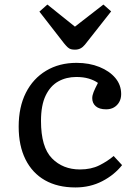

<svg xmlns="http://www.w3.org/2000/svg" viewBox="-20 -809 600 843"><path d="M311 14Q233 14 177.5 -17.5Q122 -49 92 -109Q62 -169 62 -253Q62 -339 93.5 -401.5Q125 -464 182.5 -498.5Q240 -533 316 -533Q372 -533 416.5 -515Q461 -497 486.5 -466.5Q512 -436 512 -396Q512 -376 503.5 -361Q495 -346 480.5 -337.5Q466 -329 446 -329Q416 -329 400.5 -342.5Q385 -356 385 -378Q385 -390 391 -405Q397 -420 410 -445Q393 -457 369.5 -464Q346 -471 315 -471Q271 -471 236 -451.5Q201 -432 180.5 -389.5Q160 -347 160 -278Q160 -163 208 -114Q256 -65 331 -65Q380 -65 416 -83Q452 -101 479 -124L516 -84Q482 -41 429 -13.5Q376 14 311 14ZM309 -591Q299 -591 291.5 -593Q284 -595 277 -601.5Q270 -608 261 -619L153 -758L188 -789L309 -692L434 -789L468 -759L353 -613Q344 -602 333.5 -596.5Q323 -591 309 -591Z"/></svg>

Font: Literata Variable Black
Style: Regular
Weight: 900
Designer: Latin by Veronika Burian and Jose Scaglione. Greek by Irene Vlachou. Cyrillic by Vera Evstafieva.
Foundry: TypeTogether
Version: Version 3.021